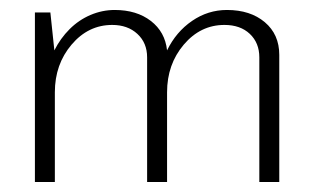

<svg xmlns="http://www.w3.org/2000/svg" viewBox="-20 -365 625 385"><path d="M50 0V-340H81L89 -264Q101 -288 119.5 -306.5Q138 -325 161.5 -335Q185 -345 210 -345Q254 -345 282.5 -323Q311 -301 315 -264Q333 -301 365 -323Q397 -345 435 -345Q482 -345 511 -320.5Q540 -296 540 -255V0H500V-250Q500 -279 481 -297Q462 -315 430 -315Q382 -315 348.5 -275.5Q315 -236 315 -180V0H275V-250Q275 -279 255.5 -297Q236 -315 205 -315Q157 -315 123.5 -275.5Q90 -236 90 -180V0Z"/></svg>

Font: Glametrix
Style: Light
Weight: 300
Designer: gluk
Foundry: gluk
Version: Version 0.40